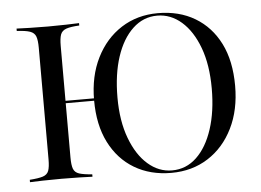

<svg xmlns="http://www.w3.org/2000/svg" viewBox="-46 -641 967 711"><g transform="rotate(-5 437.5 -285.0)"><path d="M563.7 11.3Q485.5 11.3 426.6 -23.8Q367.7 -58.9 334.7 -124.2Q301.6 -189.5 301.6 -281.5Q301.6 -371 335.5 -438.7Q369.4 -506.5 428.6 -544.4Q487.9 -582.3 564.5 -582.3Q643.5 -582.3 702.4 -547.2Q761.3 -512.1 794 -447.2Q826.6 -382.3 826.6 -289.5Q826.6 -200 793.1 -132.3Q759.7 -64.5 700.4 -26.6Q641.1 11.3 563.7 11.3ZM156.5 -279.8V-288.7H342.7V-279.8ZM566.9 2.4Q619.4 2.4 658.1 -34.3Q696.8 -71 718.1 -136.3Q739.5 -201.6 739.5 -287.1Q739.5 -375 715.7 -439.1Q691.9 -503.2 651.6 -538.3Q611.3 -573.4 561.3 -573.4Q509.7 -573.4 470.6 -536.7Q431.5 -500 410.1 -435.1Q388.7 -370.2 388.7 -283.9Q388.7 -196.8 412.9 -132.3Q437.1 -67.7 477.4 -32.7Q517.7 2.4 566.9 2.4ZM38.7 0V-8.9Q71.8 -11.3 87.9 -16.5Q104 -21.8 109.3 -35.9Q114.5 -50 114.5 -78.2V-492.7Q114.5 -521 109.3 -535.1Q104 -549.2 87.9 -554.8Q71.8 -560.5 38.7 -562.1V-571Q57.3 -570.2 86.7 -569.4Q116.1 -568.5 155.6 -568.5Q191.9 -568.5 222.2 -569.4Q252.4 -570.2 271 -571V-562.1Q238.7 -560.5 222.6 -554.8Q206.5 -549.2 201.2 -535.1Q196 -521 196 -492.7V-78.2Q196 -50 201.2 -35.9Q206.5 -21.8 222.6 -16.5Q238.7 -11.3 271 -8.9V0Q252.4 -0.8 222.2 -1.6Q191.9 -2.4 155.6 -2.4Q116.1 -2.4 86.7 -1.6Q57.3 -0.8 38.7 0Z"/></g></svg>

Font: Playfair 144pt
Style: Regular
Weight: 400
Designer: Claus Eggers Sørensen
Foundry: Claus Eggers Sørensen
Version: Version 2.001;gftools[0.9.30]